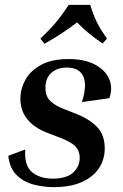

<svg xmlns="http://www.w3.org/2000/svg" viewBox="-20 -760 508 790"><path d="M199 10Q160 10 119 -0.5Q78 -11 49 -39Q20 -67 14 -119L84 -145Q79 -79 111.5 -52Q144 -25 197 -25Q254 -25 281 -50Q308 -75 308 -111Q308 -139 290.5 -157.5Q273 -176 228 -193L171 -215Q120 -235 92 -270Q64 -305 64 -354Q64 -394 84 -431Q104 -468 148 -492.5Q192 -517 263 -517Q328 -517 370.5 -494.5Q413 -472 429 -435.5Q445 -399 430 -356L317 -340Q339 -408 323 -445Q307 -482 255 -482Q215 -482 191 -460Q167 -438 167 -400Q167 -363 187.5 -344Q208 -325 239 -313L295 -291Q348 -270 379.5 -237.5Q411 -205 411 -149Q411 -106 388.5 -70Q366 -34 319 -12Q272 10 199 10ZM402 -581Q371 -602 344.5 -624Q318 -646 297 -668Q269 -646 234 -623Q199 -600 163 -580L146 -601Q175 -629 193 -648.5Q211 -668 226.5 -688.5Q242 -709 263 -740H351Q361 -709 369.5 -688.5Q378 -668 389.5 -648.5Q401 -629 420 -601Z"/></svg>

Font: Inria Serif
Style: Bold Italic
Weight: 700
Italic angle: -10°
Designer: Black Foundry Team
Foundry: Black Foundry
Version: Version 1.000; ttfautohint (v1.8.3)